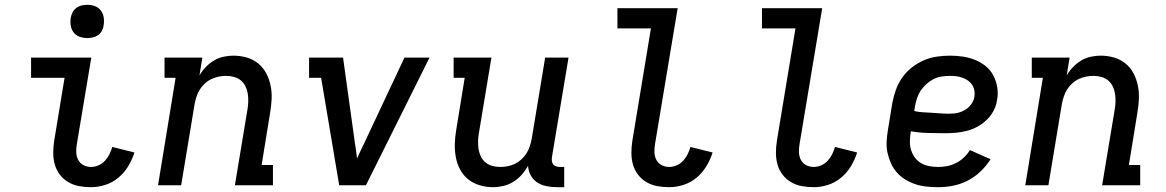

<svg xmlns="http://www.w3.org/2000/svg" viewBox="-20 -769 4840 797"><path d="M358 8Q332 8 308 3.5Q284 -1 263.5 -13Q243 -25 228.5 -44Q214 -63 207.5 -86Q201 -109 201 -134.5Q201 -160 205 -185L248 -446H109V-530H359L299 -171Q296 -154 296.5 -137Q297 -120 304.5 -105.5Q312 -91 326.5 -83.5Q341 -76 358 -76Q373 -76 388.5 -82.5Q404 -89 415.5 -101.5Q427 -114 434.5 -129Q442 -144 446 -159L538 -136Q529 -107 512.5 -79.5Q496 -52 471.5 -31.5Q447 -11 417 -1.5Q387 8 358 8ZM342 -611Q326 -611 310.5 -616.5Q295 -622 285.5 -634.5Q276 -647 273.5 -663.5Q271 -680 274 -697Q276 -708 282 -719Q288 -730 298 -737Q308 -744 319.5 -746.5Q331 -749 342 -749Q359 -749 374 -743.5Q389 -738 398.5 -725.5Q408 -713 410.5 -696.5Q413 -680 410 -663Q409 -652 403 -641Q397 -630 387 -623Q377 -616 365.5 -613.5Q354 -611 342 -611Z M636 0 709 -446H663V-530H820L808 -456Q819 -475 834.5 -491Q850 -507 868.5 -518Q887 -529 908 -533.5Q929 -538 949 -538Q978 -538 1005 -530Q1032 -522 1052.5 -505Q1073 -488 1085.5 -464Q1098 -440 1103.5 -412.5Q1109 -385 1107.5 -356.5Q1106 -328 1101 -299L1066 -84H1113V0H955L1007 -313Q1010 -330 1010.5 -347Q1011 -364 1008.5 -380Q1006 -396 999 -410.5Q992 -425 980 -435Q968 -445 952 -449.5Q936 -454 919 -454Q903 -454 888 -451Q873 -448 858 -441Q843 -434 830.5 -422.5Q818 -411 809.5 -397.5Q801 -384 796 -368.5Q791 -353 788 -338L732 0Z M1388 0 1313 -446H1263V-530H1404L1453 -177Q1456 -160 1458 -143.5Q1460 -127 1462 -111Q1469 -127 1477 -143.5Q1485 -160 1493 -177L1659 -530H1763L1499 0Z M2026 8Q1998 8 1971 0Q1944 -8 1923 -25Q1902 -42 1889.5 -66Q1877 -90 1872 -117.5Q1867 -145 1868 -173.5Q1869 -202 1874 -231L1909 -446H1863V-530H2020L1968 -217Q1965 -200 1964.5 -183Q1964 -166 1966.5 -150Q1969 -134 1976 -119.5Q1983 -105 1995 -95Q2007 -85 2023 -80.5Q2039 -76 2056 -76Q2072 -76 2087.5 -79Q2103 -82 2117.5 -89Q2132 -96 2144.5 -107.5Q2157 -119 2165.5 -132.5Q2174 -146 2179 -161.5Q2184 -177 2187 -192L2243 -530H2340L2271 -116Q2270 -108 2271 -100Q2272 -92 2276.5 -86.5Q2281 -81 2288.5 -78.5Q2296 -76 2304 -76H2322V8H2290Q2269 8 2247.5 3.5Q2226 -1 2209.5 -12Q2193 -23 2183 -41.5Q2173 -60 2172 -81Q2161 -61 2145.5 -43.5Q2130 -26 2110.5 -14Q2091 -2 2069 3Q2047 8 2026 8Z M2758 8Q2732 8 2708 3.5Q2684 -1 2663.5 -13Q2643 -25 2628.5 -44Q2614 -63 2607.5 -86Q2601 -109 2601 -134.5Q2601 -160 2605 -185L2682 -651H2543V-735H2793L2699 -171Q2696 -154 2696.5 -137Q2697 -120 2704.5 -105.5Q2712 -91 2726.5 -83.5Q2741 -76 2758 -76Q2773 -76 2788.5 -82.5Q2804 -89 2815.5 -101.5Q2827 -114 2834.5 -129Q2842 -144 2846 -159L2938 -136Q2929 -107 2912.5 -79.5Q2896 -52 2871.5 -31.5Q2847 -11 2817 -1.5Q2787 8 2758 8Z M3358 8Q3332 8 3308 3.5Q3284 -1 3263.5 -13Q3243 -25 3228.5 -44Q3214 -63 3207.5 -86Q3201 -109 3201 -134.5Q3201 -160 3205 -185L3282 -651H3143V-735H3393L3299 -171Q3296 -154 3296.5 -137Q3297 -120 3304.5 -105.5Q3312 -91 3326.5 -83.5Q3341 -76 3358 -76Q3373 -76 3388.5 -82.5Q3404 -89 3415.5 -101.5Q3427 -114 3434.5 -129Q3442 -144 3446 -159L3538 -136Q3529 -107 3512.5 -79.5Q3496 -52 3471.5 -31.5Q3447 -11 3417 -1.5Q3387 8 3358 8Z M3874 8Q3850 8 3826 5.5Q3802 3 3779.5 -4.5Q3757 -12 3737.5 -24Q3718 -36 3703 -53Q3688 -70 3678.5 -91Q3669 -112 3664 -135Q3659 -158 3660.5 -182.5Q3662 -207 3666 -231L3684 -341Q3689 -368 3698.5 -395Q3708 -422 3724.5 -446Q3741 -470 3764.5 -488.5Q3788 -507 3814.5 -518.5Q3841 -530 3869 -534Q3897 -538 3924 -538Q3951 -538 3977.5 -534Q4004 -530 4027.5 -520.5Q4051 -511 4071 -495Q4091 -479 4103 -456.5Q4115 -434 4119.5 -407.5Q4124 -381 4119 -355Q4116 -332 4105 -310.5Q4094 -289 4076.5 -272Q4059 -255 4038 -243.5Q4017 -232 3994 -226Q3971 -220 3948.5 -218Q3926 -216 3903 -216Q3868 -216 3832 -217Q3796 -218 3761 -224L3760 -217Q3757 -199 3757 -180Q3757 -161 3762.5 -144.5Q3768 -128 3778.5 -114Q3789 -100 3804 -91.5Q3819 -83 3837 -79.5Q3855 -76 3874 -76Q3893 -76 3911.5 -79.5Q3930 -83 3948 -92Q3966 -101 3981 -115Q3996 -129 4006 -146L4092 -108Q4074 -80 4050 -57Q4026 -34 3996.5 -19Q3967 -4 3936 2Q3905 8 3874 8ZM3918 -297Q3929 -297 3940.5 -298Q3952 -299 3963 -302.5Q3974 -306 3984.5 -312Q3995 -318 4003.5 -326.5Q4012 -335 4017.5 -345.5Q4023 -356 4025 -368Q4027 -381 4024.5 -394Q4022 -407 4015 -417.5Q4008 -428 3997.5 -435Q3987 -442 3975 -446.5Q3963 -451 3950 -452.5Q3937 -454 3924 -454Q3907 -454 3889.5 -451.5Q3872 -449 3856 -441Q3840 -433 3826 -420.5Q3812 -408 3802 -393Q3792 -378 3786.5 -361Q3781 -344 3778 -327L3775 -308Q3793 -304 3810.5 -303Q3828 -302 3846 -301Q3864 -300 3882 -298.5Q3900 -297 3918 -297Z M4236 0 4309 -446H4263V-530H4420L4408 -456Q4419 -475 4434.5 -491Q4450 -507 4468.5 -518Q4487 -529 4508 -533.5Q4529 -538 4549 -538Q4578 -538 4605 -530Q4632 -522 4652.5 -505Q4673 -488 4685.5 -464Q4698 -440 4703.5 -412.5Q4709 -385 4707.5 -356.5Q4706 -328 4701 -299L4666 -84H4713V0H4555L4607 -313Q4610 -330 4610.5 -347Q4611 -364 4608.5 -380Q4606 -396 4599 -410.5Q4592 -425 4580 -435Q4568 -445 4552 -449.5Q4536 -454 4519 -454Q4503 -454 4488 -451Q4473 -448 4458 -441Q4443 -434 4430.5 -422.5Q4418 -411 4409.5 -397.5Q4401 -384 4396 -368.5Q4391 -353 4388 -338L4332 0Z"/></svg>

Font: Iosevka Slab Medium Extended
Style: Italic
Weight: 500
Width: 7
Italic angle: -9°
Monospace: yes
Designer: Belleve Invis
Foundry: Belleve Invis
Version: Version 11.1.0; ttfautohint (v1.8.3)